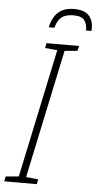

<svg xmlns="http://www.w3.org/2000/svg" viewBox="-99 -934 493 970"><g transform="rotate(5 147.5 -449.0)"><path d="M-39 0 -34 -25 32 -31 170 -683 108 -689 113 -714H278L272 -689L207 -683L69 -31L131 -25L126 0ZM117 -795Q127 -844 156 -871Q185 -898 238 -898Q289 -898 311.5 -873.5Q334 -849 334 -814Q334 -808 334 -803.5Q334 -799 333 -795H306Q307 -825 293 -845.5Q279 -866 237 -866Q196 -866 175 -848Q154 -830 146 -795Z"/></g></svg>

Font: Noto Sans Condensed ExtraLight
Style: Italic
Weight: 200
Width: 3
Italic angle: -12°
Designer: Monotype Design Team
Foundry: Monotype Imaging Inc.
Version: Version 2.013; ttfautohint (v1.8.4.7-5d5b)